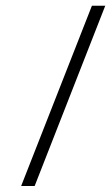

<svg xmlns="http://www.w3.org/2000/svg" viewBox="-20 -552 382 660"><path d="M341.8 -532.2 99.1 87.4H52.7L295.9 -532.2Z"/></svg>

Font: Meera
Style: Regular
Weight: 400
Designer: Hussain KH and Suresh P for Swathanthra Malayalam Computing (SMC)
Version: Version 7.0.0+20221109